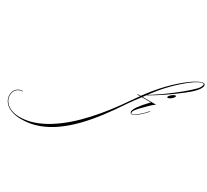

<svg xmlns="http://www.w3.org/2000/svg" viewBox="-1902 -1429 3045 2822"><g transform="rotate(30 -379.5 -18.0)"><path d="M-1258 883Q-1359 883 -1433 854.5Q-1507 826 -1546.5 775Q-1586 724 -1586 658Q-1586 594 -1546 553Q-1506 512 -1443 512L-1441 519Q-1502 519 -1540 558Q-1578 597 -1578 658Q-1578 719 -1542.5 766.5Q-1507 814 -1443 840.5Q-1379 867 -1296 867Q-1178 867 -1061 827Q-944 787 -829 715Q-714 643 -603.5 547Q-493 451 -389.5 337.5Q-286 224 -191 102Q-96 -20 -12 -144Q51 -237 105 -310Q159 -383 210 -445Q271 -519 338.5 -589Q406 -659 473.5 -718.5Q541 -778 603 -823Q665 -868 715.5 -893.5Q766 -919 797 -919Q827 -919 827 -886Q827 -859 801 -821Q775 -783 728 -740Q695 -709 645.5 -670Q596 -631 537 -587.5Q478 -544 417 -502Q356 -460 300.5 -425Q245 -390 202.5 -365Q160 -340 137 -332L135 -338Q174 -356 228.5 -390Q283 -424 346 -468.5Q409 -513 473 -561Q537 -609 594.5 -656.5Q652 -704 696.5 -744Q741 -784 765 -810Q790 -838 800.5 -861.5Q811 -885 811 -895Q811 -911 793 -911Q763 -911 712.5 -883Q662 -855 599 -805.5Q536 -756 467.5 -692.5Q399 -629 333.5 -557Q268 -485 213 -412Q107 -272 51.5 -197.5Q-4 -123 -22 -95Q-130 69 -241 215.5Q-352 362 -470 484Q-588 606 -713.5 695.5Q-839 785 -974.5 834Q-1110 883 -1258 883ZM110 9Q100 9 91.5 0.5Q83 -8 83 -20Q83 -56 127 -118.5Q171 -181 269 -284H39L43 -293H353Q340 -286 323 -272Q306 -258 283 -238Q215 -171 173.5 -127.5Q132 -84 114.5 -58Q97 -32 97 -16Q97 3 112 3Q130 3 161.5 -18Q193 -39 233 -74Q273 -109 309 -151L321 -163H331L322 -154Q280 -106 239 -69.5Q198 -33 164.5 -12Q131 9 110 9ZM449 -465Q439 -465 439 -474Q439 -484 449 -497Q459 -510 474.5 -523Q490 -536 505.5 -544.5Q521 -553 533 -553Q544 -553 544 -544Q544 -532 527.5 -513Q511 -494 488 -479.5Q465 -465 449 -465Z"/></g></svg>

Font: Ballet 24pt
Style: Regular
Weight: 400
Designer: Maximiliano R. Sproviero
Foundry: Omnibus-Type
Version: Version 1.100